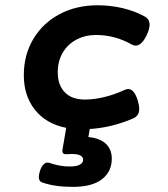

<svg xmlns="http://www.w3.org/2000/svg" viewBox="-20 -482 640 732"><path d="M550.3 -387.2Q550.3 -370.1 538.1 -345.7Q519.5 -308.1 497.1 -308.1Q489.7 -308.1 481 -313Q417.5 -348.6 346.2 -348.6Q305.2 -348.6 272 -331.3Q238.8 -314 219.5 -281.7Q200.2 -249.5 200.2 -206.5Q200.2 -157.7 227.1 -130.1Q253.9 -102.5 303.2 -102.5Q338.9 -102.5 378.2 -112.1Q417.5 -121.6 455.1 -139.2Q461.9 -142.6 468.8 -142.6Q491.2 -142.6 504.9 -100.1Q510.7 -80.6 510.7 -66.9Q510.7 -53.2 504.9 -44.4Q499 -35.6 487.3 -30.3Q404.8 4.9 322.3 9.8L316.9 40.5Q359.9 44.4 383.1 65.7Q406.2 86.9 406.2 123Q406.2 171.9 368.9 201.2Q331.5 230.5 257.3 230.5Q188.5 230.5 140.1 213.4Q127.9 209 127.9 192.4Q127.9 184.1 132.8 168.5Q137.7 153.3 145.5 145.5Q153.3 137.7 161.6 137.7Q163.6 137.7 167.5 138.7Q208 152.8 244.6 152.8Q271 152.8 283.9 146Q296.9 139.2 296.9 127.4Q296.9 105 253.4 105Q249 105 244.1 105.5Q239.3 106 233.9 106H231Q217.8 106 217.8 93.3Q217.8 89.8 218.3 87.9L232.4 5.4Q155.8 -9.8 113.3 -63.2Q70.8 -116.7 70.8 -195.3Q70.8 -272.9 107.2 -333.7Q143.6 -394.5 207.5 -428.2Q271.5 -461.9 351.6 -461.9Q400.9 -461.9 447.8 -450.9Q494.6 -439.9 532.7 -418.5Q550.3 -408.7 550.3 -387.2Z"/></svg>

Font: Courier Prime Sans
Style: Bold Italic
Weight: 700
Italic angle: -10°
Designer: Alan Dague-Greene
Foundry: Quote-Unquote Apps
Version: Version 3.020